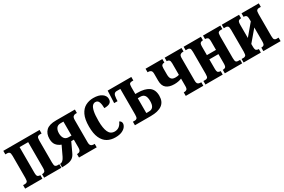

<svg xmlns="http://www.w3.org/2000/svg" viewBox="78 -1447 3488 2358"><g transform="rotate(-30 1821.5 -268.0)"><path d="M10 0V-50H40Q55 -50 66.5 -60Q78 -70 78 -113V-423Q78 -465 66.5 -475.5Q55 -486 40 -486H10V-536H524V-486H494Q479 -486 467.5 -475.5Q456 -465 456 -423V-113Q456 -70 467.5 -60Q479 -50 494 -50H524V0H279V-50H285Q301 -50 314.5 -59.5Q328 -69 328 -114V-476H206V-114Q206 -69 219.5 -59.5Q233 -50 249 -50H255V0Z M534 0V-49H537Q575 -49 604 -109L668 -244Q623 -261 598.5 -293Q574 -325 574 -380Q574 -454 617 -495Q660 -536 757 -536H1025V-487H1008Q987 -487 973 -474Q959 -461 959 -426V-110Q959 -75 973 -62Q987 -49 1008 -49H1025V0H774V-49H781Q803 -49 816 -62Q829 -75 829 -110V-222H792L730 -89Q713 -51 687.5 -32Q662 -13 624.5 -6.5Q587 0 534 0ZM789 -280H829V-478H789Q747 -478 728 -451Q709 -424 709 -380Q709 -336 728.5 -308Q748 -280 789 -280Z M1287 10Q1223 10 1174.5 -17.5Q1126 -45 1098 -106Q1070 -167 1070 -268Q1070 -371 1099.5 -432Q1129 -493 1179 -519.5Q1229 -546 1289 -546Q1366 -546 1409 -516Q1452 -486 1452 -441Q1452 -404 1427 -387Q1402 -370 1347 -370Q1347 -422 1334.5 -456Q1322 -490 1287 -490Q1263 -490 1245 -470.5Q1227 -451 1216.5 -402.5Q1206 -354 1206 -269Q1206 -166 1231 -111.5Q1256 -57 1316 -57Q1388 -57 1423 -137Q1452 -123 1452 -94Q1452 -71 1434.5 -47Q1417 -23 1380.5 -6.5Q1344 10 1287 10Z M1567 0V-50H1597Q1613 -50 1624 -61Q1635 -72 1635 -113V-476H1584Q1560 -476 1547.5 -460.5Q1535 -445 1532 -400L1530 -363H1482L1490 -536H1825V-486H1803Q1785 -486 1774 -476.5Q1763 -467 1763 -425V-330H1793Q1896 -330 1952 -291Q2008 -252 2008 -164Q2008 -80 1953 -40Q1898 0 1793 0ZM1763 -60H1802Q1840 -60 1859 -85Q1878 -110 1878 -164Q1878 -219 1859 -244.5Q1840 -270 1802 -270H1763Z M2288 0V-50H2299Q2319 -50 2331.5 -61Q2344 -72 2344 -106V-213Q2298 -194 2240 -194Q2168 -194 2128 -226.5Q2088 -259 2088 -332V-428Q2088 -462 2074 -474Q2060 -486 2039 -486H2027V-536H2265V-486H2260Q2242 -486 2230.5 -474.5Q2219 -463 2219 -430V-342Q2219 -299 2236 -279Q2253 -259 2291 -259Q2304 -259 2318 -260.5Q2332 -262 2344 -267V-430Q2344 -463 2332.5 -474.5Q2321 -486 2303 -486H2298V-536H2537V-486H2525Q2504 -486 2490 -474Q2476 -462 2476 -428V-108Q2476 -73 2490 -61.5Q2504 -50 2525 -50H2537V0Z M2567 0V-50H2597Q2612 -50 2623.5 -60Q2635 -70 2635 -113V-423Q2635 -465 2623.5 -475.5Q2612 -486 2597 -486H2567V-536H2812V-486H2806Q2789 -486 2776 -475.5Q2763 -465 2763 -422V-304H2892V-422Q2892 -465 2879 -475.5Q2866 -486 2849 -486H2842V-536H3088V-486H3058Q3042 -486 3031 -475.5Q3020 -465 3020 -423V-113Q3020 -70 3031 -60Q3042 -50 3058 -50H3088V0H2842V-50H2849Q2866 -50 2879 -59.5Q2892 -69 2892 -114V-244H2763V-114Q2763 -69 2776 -59.5Q2789 -50 2806 -50H2812V0Z M3108 0V-50H3138Q3153 -50 3164.5 -60Q3176 -70 3176 -113V-423Q3176 -465 3164.5 -475.5Q3153 -486 3138 -486H3108V-536H3353V-486H3347Q3330 -486 3317 -475.5Q3304 -465 3304 -422V-235L3437 -393V-422Q3437 -465 3424 -475.5Q3411 -486 3394 -486H3388V-536H3633V-486H3603Q3588 -486 3576.5 -475.5Q3565 -465 3565 -423V-113Q3565 -70 3576.5 -60Q3588 -50 3603 -50H3633V0H3388V-50H3394Q3411 -50 3424 -59.5Q3437 -69 3437 -114V-307L3304 -150V-114Q3304 -69 3317.5 -59.5Q3331 -50 3347 -50H3353V0Z"/></g></svg>

Font: Noto Serif ExtraCondensed
Style: Bold
Weight: 700
Width: 2
Designer: Monotype Design Team
Foundry: Monotype Imaging Inc.
Version: Version 2.014; ttfautohint (v1.8.4.7-5d5b)